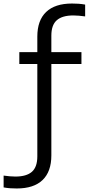

<svg xmlns="http://www.w3.org/2000/svg" viewBox="-100 -838 502 1088"><path d="M-5 230Q-23 230 -41.8 228.8Q-60.5 227.5 -79.5 224V157Q-60 159.5 -44.8 161Q-29.5 162.5 -13 162.5Q50 162.5 80.8 135.5Q111.5 108.5 111.5 48V-475.5H9.5V-542.5H111.5V-630.5Q111.5 -722.5 161.5 -770.2Q211.5 -818 308 -818Q325.5 -818 344.5 -816.8Q363.5 -815.5 382.5 -812V-745Q362.5 -747.5 347.5 -749Q332.5 -750.5 315.5 -750.5Q253 -750.5 222 -723.5Q191 -696.5 191 -636V-542.5H361.5V-475.5H191V42.5Q191 134.5 141.2 182.2Q91.5 230 -5 230Z"/></svg>

Font: Encode Sans
Style: Regular
Weight: 400
Designer: Multiple Designers
Foundry: Impallari Type
Version: Version 3.002; ttfautohint (v1.8.3) -l 8 -r 50 -G 200 -x 14 